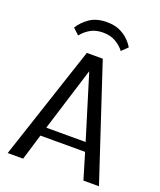

<svg xmlns="http://www.w3.org/2000/svg" viewBox="-163 -1010 929 1112"><g transform="rotate(20 301.5 -454.5)"><path d="M20 0 252.4 -701.7H350.6L582.5 0H486.8L439 -159.7H163.6L115.2 0ZM179.7 -214.4H422.4L301.8 -606.9ZM170.4 -779.3 132.8 -814.5Q154.3 -850.6 195.8 -879.9Q237.3 -909.2 301.8 -909.2Q347.2 -909.2 379.9 -894.8Q412.6 -880.4 434.8 -858.6Q457 -836.9 469.7 -814.5L433.1 -779.3Q413.6 -805.7 380.6 -825.2Q347.7 -844.7 301.8 -844.7Q256.3 -844.7 224.1 -825.9Q191.9 -807.1 170.4 -779.3Z"/></g></svg>

Font: Mako
Style: Regular
Weight: 400
Designer: vernon adams
Foundry: vernon adams
Version: Version 1.100; ttfautohint (v1.8.4.7-5d5b);gftools[0.9.33]